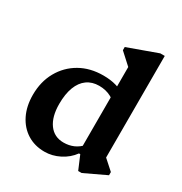

<svg xmlns="http://www.w3.org/2000/svg" viewBox="-180 -898 991 1045"><g transform="rotate(30 315.5 -375.5)"><path d="M459 13 423 -72H412V-648L455 -574L341 -678V-698L526 -765H554V-95L512 -164L616 -71V-51L481 13ZM247 14Q185 14 138 -15.5Q91 -45 64.5 -98.5Q38 -152 38 -223Q38 -306 74 -370Q110 -434 173 -470Q236 -506 319 -506Q410 -506 466 -463V-370Q438 -409 404 -427.5Q370 -446 327 -446Q283 -446 251.5 -423.5Q220 -401 203.5 -357.5Q187 -314 187 -252Q187 -172 220 -126.5Q253 -81 312 -81Q346 -81 374.5 -93.5Q403 -106 427 -133V-72H415Q386 -32 340.5 -9Q295 14 247 14Z"/></g></svg>

Font: Platypi Light SemiBold
Style: Regular
Weight: 600
Version: Version 1.200